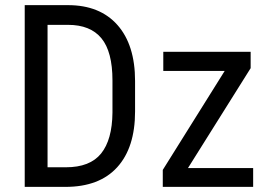

<svg xmlns="http://www.w3.org/2000/svg" viewBox="-20 -731 1050 751"><path d="M76.7 0V-710.9H246.1Q370.6 -710.9 439.5 -633.1Q508.3 -555.2 508.3 -414.1V-294.9Q508.3 -153.8 438.5 -76.9Q368.7 0 235.8 0ZM166 -633.8V-76.7H237.8Q332 -76.7 375.5 -130.6Q418.9 -184.6 419.9 -290.5V-416.5Q419.9 -528.8 376.7 -581.3Q333.5 -633.8 246.1 -633.8ZM715.3 -73.7H970.2V0H616.7V-66.4L858.9 -453.6H618.7V-528.3H960.4V-464.4Z"/></svg>

Font: Roboto Condensed
Style: Regular
Weight: 400
Designer: Google
Version: Version 2.001047; 2015